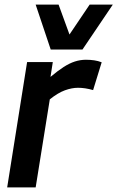

<svg xmlns="http://www.w3.org/2000/svg" viewBox="-20 -809 507 829"><path d="M208 -541 198 -477Q229 -503 254.5 -519.5Q280 -536 303.5 -543.5Q327 -551 351 -551Q370 -551 387 -548.5Q404 -546 419 -540L382 -420Q365 -425 348.5 -427.5Q332 -430 317 -430Q290 -430 260 -419Q230 -408 195 -380L134 0H11L97 -541ZM467 -789 336 -595H199L134 -789H233L280 -660L367 -789Z"/></svg>

Font: Georama ExtraCondensed Thin SemiBold
Style: Italic
Weight: 600
Italic angle: -9°
Version: Version 1.001